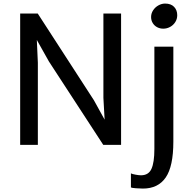

<svg xmlns="http://www.w3.org/2000/svg" viewBox="-20 -820 1080 1087"><path d="M665.5 -743.2V0H564.5L256.8 -472.2L188.5 -593.8L194.3 -464.8V0H94.2V-743.2H193.8L511.7 -252.4L572.3 -142.6L565.4 -266.1V-743.2ZM778.3 172.4Q820.8 172.4 837.4 136.2Q854 100.1 854 23.4V-555.7H961.4V-18.1Q961.4 122.1 918.2 184.8Q875 247.6 789.1 247.6Q772.9 247.6 749.5 245.8Q726.1 244.1 721.2 241.2V161.6Q729 165.5 747.6 168.9Q766.1 172.4 778.3 172.4ZM914.6 -799.8Q947.8 -799.8 965.6 -781.2Q983.4 -762.7 983.4 -733.9Q983.4 -712.4 972.2 -694.8Q960.9 -677.2 942.9 -667.5Q924.8 -657.7 904.3 -657.7Q885.7 -657.7 870.1 -665.8Q854.5 -673.8 845 -689Q835.4 -704.1 835.4 -723.6Q835.4 -744.1 846.9 -761.7Q858.4 -779.3 877 -789.6Q895.5 -799.8 914.6 -799.8Z"/></svg>

Font: Merriweather Sans
Style: Regular
Weight: 400
Designer: Eben Sorkin
Foundry: Eben Sorkin
Version: Version 1.006; ttfautohint (v1.4.1) -l 6 -r 50 -G 0 -x 11 -H